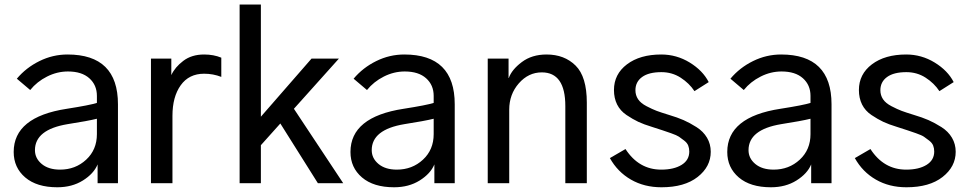

<svg xmlns="http://www.w3.org/2000/svg" viewBox="-20 -791 4179 829"><path d="M130.9 -142.6Q130.9 -107.4 160.2 -83Q189.5 -58.6 239.3 -58.6Q305.7 -58.6 352.1 -101.6Q398.4 -144.5 398.4 -211.9V-278.3Q359.4 -268.6 271.5 -254.9Q130.9 -231.4 130.9 -142.6ZM39.1 -134.8Q39.1 -286.1 268.6 -321.3Q368.2 -336.9 398.4 -346.7V-377Q398.4 -423.8 365.7 -453.1Q333 -482.4 273.4 -482.4Q226.6 -482.4 183.1 -460.4Q139.6 -438.5 110.4 -402.3L52.7 -451.2Q92.8 -499 150.4 -527.3Q208 -555.7 271.5 -555.7Q489.3 -555.7 489.3 -340.8V0H401.4V-81.1Q384.8 -41 337.9 -11.7Q291 17.6 227.5 17.6Q138.7 17.6 88.9 -24.9Q39.1 -67.4 39.1 -134.8Z M631.8 0V-538.1H719.7V-466.8Q735.4 -501 771.5 -528.3Q807.6 -555.7 861.3 -555.7Q902.3 -555.7 935.5 -542V-459Q900.4 -472.7 861.3 -472.7Q795.9 -472.7 760.3 -422.9Q724.6 -373 724.6 -291V0Z M1014.6 0V-771.5H1106.4V-287.1L1325.2 -538.1H1443.4L1249 -321.3L1461.9 0H1352.5L1190.4 -257.8L1106.4 -164.1V0Z M1585 -142.6Q1585 -107.4 1614.3 -83Q1643.6 -58.6 1693.4 -58.6Q1759.8 -58.6 1806.2 -101.6Q1852.5 -144.5 1852.5 -211.9V-278.3Q1813.5 -268.6 1725.6 -254.9Q1585 -231.4 1585 -142.6ZM1493.2 -134.8Q1493.2 -286.1 1722.7 -321.3Q1822.3 -336.9 1852.5 -346.7V-377Q1852.5 -423.8 1819.8 -453.1Q1787.1 -482.4 1727.5 -482.4Q1680.7 -482.4 1637.2 -460.4Q1593.8 -438.5 1564.5 -402.3L1506.8 -451.2Q1546.9 -499 1604.5 -527.3Q1662.1 -555.7 1725.6 -555.7Q1943.4 -555.7 1943.4 -340.8V0H1855.5V-81.1Q1838.9 -41 1792 -11.7Q1745.1 17.6 1681.6 17.6Q1592.8 17.6 1543 -24.9Q1493.2 -67.4 1493.2 -134.8Z M2085.9 0V-538.1H2175.8V-454.1H2176.8Q2189.5 -490.2 2232.9 -522.9Q2276.4 -555.7 2339.8 -555.7Q2417 -555.7 2465.3 -507.8Q2513.7 -460 2513.7 -347.7V0H2420.9V-333Q2420.9 -478.5 2319.3 -478.5Q2261.7 -478.5 2220.2 -431.2Q2178.7 -383.8 2178.7 -317.4V0Z M2613.3 -108.4 2680.7 -147.5Q2738.3 -58.6 2835 -58.6Q2889.6 -58.6 2922.9 -79.1Q2956.1 -99.6 2956.1 -136.7Q2956.1 -150.4 2951.7 -162.1Q2947.3 -173.8 2934.1 -184.1Q2920.9 -194.3 2911.6 -200.7Q2902.3 -207 2877.4 -215.8Q2852.5 -224.6 2840.3 -228.5Q2828.1 -232.4 2794.9 -243.2Q2759.8 -253.9 2735.8 -265.1Q2711.9 -276.4 2685.1 -294.4Q2658.2 -312.5 2644.5 -339.8Q2630.9 -367.2 2630.9 -402.3Q2630.9 -470.7 2687 -513.2Q2743.2 -555.7 2835 -555.7Q2901.4 -555.7 2958 -521Q3014.6 -486.3 3040 -436.5L2978.5 -397.5Q2956.1 -431.6 2918.9 -455.6Q2881.8 -479.5 2835.9 -479.5Q2781.2 -479.5 2752.4 -458.5Q2723.6 -437.5 2723.6 -401.4Q2723.6 -379.9 2734.9 -362.8Q2746.1 -345.7 2771.5 -332.5Q2796.9 -319.3 2814.9 -312.5Q2833 -305.7 2868.2 -294.9Q2904.3 -284.2 2931.2 -272.5Q2958 -260.7 2987.3 -242.2Q3016.6 -223.6 3032.7 -196.3Q3048.8 -168.9 3048.8 -135.7Q3048.8 -71.3 2992.2 -26.9Q2935.5 17.6 2835.9 17.6Q2761.7 17.6 2704.1 -15.6Q2646.5 -48.8 2613.3 -108.4Z M3211.9 -142.6Q3211.9 -107.4 3241.2 -83Q3270.5 -58.6 3320.3 -58.6Q3386.7 -58.6 3433.1 -101.6Q3479.5 -144.5 3479.5 -211.9V-278.3Q3440.4 -268.6 3352.5 -254.9Q3211.9 -231.4 3211.9 -142.6ZM3120.1 -134.8Q3120.1 -286.1 3349.6 -321.3Q3449.2 -336.9 3479.5 -346.7V-377Q3479.5 -423.8 3446.8 -453.1Q3414.1 -482.4 3354.5 -482.4Q3307.6 -482.4 3264.2 -460.4Q3220.7 -438.5 3191.4 -402.3L3133.8 -451.2Q3173.8 -499 3231.4 -527.3Q3289.1 -555.7 3352.5 -555.7Q3570.3 -555.7 3570.3 -340.8V0H3482.4V-81.1Q3465.8 -41 3418.9 -11.7Q3372.1 17.6 3308.6 17.6Q3219.7 17.6 3169.9 -24.9Q3120.1 -67.4 3120.1 -134.8Z M3670.9 -108.4 3738.3 -147.5Q3795.9 -58.6 3892.6 -58.6Q3947.3 -58.6 3980.5 -79.1Q4013.7 -99.6 4013.7 -136.7Q4013.7 -150.4 4009.3 -162.1Q4004.9 -173.8 3991.7 -184.1Q3978.5 -194.3 3969.2 -200.7Q3960 -207 3935.1 -215.8Q3910.2 -224.6 3897.9 -228.5Q3885.7 -232.4 3852.5 -243.2Q3817.4 -253.9 3793.5 -265.1Q3769.5 -276.4 3742.7 -294.4Q3715.8 -312.5 3702.1 -339.8Q3688.5 -367.2 3688.5 -402.3Q3688.5 -470.7 3744.6 -513.2Q3800.8 -555.7 3892.6 -555.7Q3959 -555.7 4015.6 -521Q4072.3 -486.3 4097.7 -436.5L4036.1 -397.5Q4013.7 -431.6 3976.6 -455.6Q3939.5 -479.5 3893.6 -479.5Q3838.9 -479.5 3810.1 -458.5Q3781.2 -437.5 3781.2 -401.4Q3781.2 -379.9 3792.5 -362.8Q3803.7 -345.7 3829.1 -332.5Q3854.5 -319.3 3872.6 -312.5Q3890.6 -305.7 3925.8 -294.9Q3961.9 -284.2 3988.8 -272.5Q4015.6 -260.7 4044.9 -242.2Q4074.2 -223.6 4090.3 -196.3Q4106.4 -168.9 4106.4 -135.7Q4106.4 -71.3 4049.8 -26.9Q3993.2 17.6 3893.6 17.6Q3819.3 17.6 3761.7 -15.6Q3704.1 -48.8 3670.9 -108.4Z"/></svg>

Font: Gothic A1 Medium
Style: Regular
Weight: 500
Designer: HanYang I&C Co.,Ltd.
Foundry: HanYang I&C Co.,Ltd.
Version: Version 2.50